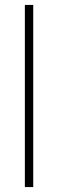

<svg xmlns="http://www.w3.org/2000/svg" viewBox="-20 -760 236 780"><path d="M81 -740H115V0H81Z"/></svg>

Font: Encode Sans Compressed
Style: Thin
Weight: 100
Designer: Pablo Impallari, Andres Torresi
Foundry: Pablo Impallari, Andres Torresi
Version: Version 1.000; ttfautohint (v1.00) -l 8 -r 50 -G 200 -x 14 -